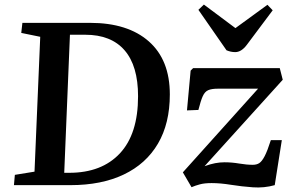

<svg xmlns="http://www.w3.org/2000/svg" viewBox="-20 -810 1285 840"><path d="M41 0 45 -45 131 -59 156 -649 73 -666 78 -710H374Q539 -710 631 -629Q723 -548 723 -397Q723 -270 671 -181.5Q619 -93 521.5 -46.5Q424 0 288 0ZM261 -54H283Q425 -54 504.5 -139Q584 -224 584 -389Q584 -522 525 -590Q466 -658 353 -658H286ZM825 -512H1204L1217 -461L875 -83Q900 -92 921 -96Q942 -100 962 -100Q994 -100 1026.5 -94.5Q1059 -89 1086 -89Q1103 -89 1114.5 -96.5Q1126 -104 1138 -127Q1150 -150 1165 -197H1213L1182 0Q1136 13 1086.5 9.5Q1037 6 990.5 -1.5Q944 -9 906 -9Q875 -9 854.5 -3.5Q834 2 818 9L780 -56L1109 -422H933Q906 -422 891 -415.5Q876 -409 867 -389Q858 -369 848 -329L798 -327L814 -501ZM848 -767 872 -790 1010 -687 1150 -789 1173 -765 1060 -614Q1036 -582 1009 -582Q990 -582 971 -590Z"/></svg>

Font: Literata 36pt SemiBold
Style: Italic
Weight: 600
Italic angle: -2°
Designer: Latin by Veronika Burian and Jose Scaglione. Greek by Irene Vlachou. Cyrillic by Vera Evstafieva
Foundry: TypeTogether
Version: Version 3.002